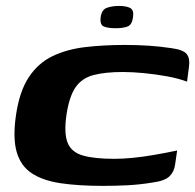

<svg xmlns="http://www.w3.org/2000/svg" viewBox="-20 -613 651 640"><path d="M33 -227.2Q44.4 -307.5 75.6 -355Q106.8 -402.6 154.8 -425.7Q202.8 -448.8 264.1 -456Q325.5 -463.2 396.2 -463.2Q438.1 -463.2 475.6 -460.7Q513 -458.2 550.8 -452.6Q591.4 -447.2 602.6 -432.6Q613.8 -418 610 -391.4L603.5 -340.8Q575.4 -351.5 536.9 -358.6Q498.5 -365.6 459.6 -369.3Q420.6 -373 389.8 -373Q330.3 -373 291.6 -362.8Q252.9 -352.6 231.6 -321.7Q210.4 -290.7 201.2 -227.9Q192.9 -167.6 205.7 -136.5Q218.4 -105.4 256.7 -94.5Q294.9 -83.6 361.2 -83.6Q390.5 -83.6 423.8 -87Q457.1 -90.3 494.1 -96.7Q531.1 -103 570.5 -111.4L563.7 -64.5Q560.6 -40.3 544.5 -24.9Q528.4 -9.4 484.8 -4Q446.7 2.3 405.8 4.5Q364.9 6.6 323.7 6.6Q241.4 6.6 181.7 -2.3Q122 -11.3 85.4 -35.8Q48.8 -60.2 35.6 -106.4Q22.4 -152.6 33 -227.2ZM365.1 -518.9Q341 -518.9 326.6 -524.5Q312.2 -530.1 315.6 -555.8Q319 -580.7 336.2 -587Q353.5 -593.2 377.3 -593.2Q400.7 -593.2 413.8 -586.5Q426.8 -579.7 423.5 -555.8Q420.1 -530.1 404.8 -524.5Q389.6 -518.9 365.1 -518.9Z"/></svg>

Font: Genos Thin
Style: Italic
Weight: 100
Italic angle: -8°
Designer: Robert E. Leuschke
Foundry: Robert E. Leuschke
Version: Version 1.010